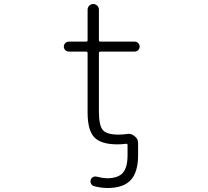

<svg xmlns="http://www.w3.org/2000/svg" viewBox="-20 -735 1040 962"><path d="M671.9 42Q671.9 127.9 634.8 167.5Q597.7 207 518.6 207Q485.4 207 450.2 197.3Q440.4 194.3 436 185.1Q431.6 175.8 434.6 166Q437.5 156.2 446.8 151.9Q456.1 147.5 465.8 150.4Q491.2 157.2 514.6 158.2Q571.3 158.2 595.2 131.3Q619.1 104.5 619.1 42V-7.8Q619.1 -15.6 612.3 -14.6Q589.8 -11.7 568.4 -11.7Q486.3 -11.7 452.6 -46.9Q418.9 -82 418.9 -171.9V-468.8Q418.9 -476.6 411.1 -476.6H325.2Q314.5 -476.6 307.1 -483.9Q299.8 -491.2 299.8 -501.5Q299.8 -511.7 307.1 -519Q314.5 -526.4 325.2 -526.4H411.1Q418.9 -526.4 418.9 -533.2V-686.5Q418.9 -698.2 427.2 -706.5Q435.5 -714.8 447.3 -714.8Q459 -714.8 467.3 -706.5Q475.6 -698.2 475.6 -686.5V-533.2Q475.6 -526.4 483.4 -526.4H655.3Q665 -526.4 672.4 -519Q679.7 -511.7 679.7 -501.5Q679.7 -491.2 672.4 -483.9Q665 -476.6 655.3 -476.6H483.4Q475.6 -476.6 475.6 -468.8V-177.7Q475.6 -105.5 495.6 -83Q515.6 -60.5 573.2 -60.5Q594.7 -60.5 616.2 -63.5Q620.1 -64.5 624 -64.5Q640.6 -64.5 654.3 -52.7Q671.9 -40 671.9 -18.6Z"/></svg>

Font: Rounded Mgen+ 1mn light
Style: Regular
Weight: 200
Designer: [Source Han Sans]
Ryoko NISHIZUKA  (kana & ideographs); Paul D. Hunt (Latin, Greek & Cyrillic); Wenlong ZHANG  (bopomofo
Version: Version 1.059.20150602